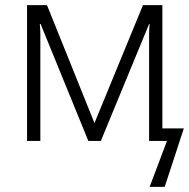

<svg xmlns="http://www.w3.org/2000/svg" viewBox="-20 -552 740 752"><path d="M700 -49 625 180H566L634 0H564V-376Q564 -379 564 -382V-383Q564 -384 564 -384V-386Q564 -386 564 -387V-388Q564 -389 564 -389V-391Q564 -391 564 -392V-393Q564 -394 564 -395V-416Q564 -436 566 -458H564L375 0H326L139 -458H136Q138 -436 138 -416V-409Q138 -408 138 -408V-404Q138 -402 138 -400V-399Q138 -398 138 -397V0H86V-532H164L350 -70L540 -532H616V-49Z"/></svg>

Font: BC Sans Light
Style: Regular
Weight: 300
Designer: Monotype Design Team
Foundry: Monotype Imaging Inc.
Version: Version 2.000;GOOG;noto-source:20170915:90ef993387c0